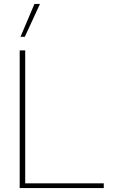

<svg xmlns="http://www.w3.org/2000/svg" viewBox="-20 -955 587 975"><path d="M155 -935H183L106 -768H84ZM80 -699H108V-24H507V0H80Z"/></svg>

Font: Prompt Thin
Style: Regular
Weight: 250
Designer: Katatrad Team
Foundry: CadsonDemak
Version: Version 1.001